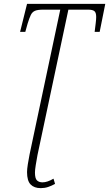

<svg xmlns="http://www.w3.org/2000/svg" viewBox="-20 -734 565 994"><path d="M191 240Q157 240 138.5 221Q120 202 120 157Q120 142 124 116.5Q128 91 133 66L292 -684H203Q175 -684 161 -678Q147 -672 139.5 -656.5Q132 -641 123 -612L111 -569H84L120 -714H525L496 -569H470Q473 -594 475.5 -614Q478 -634 478 -646Q478 -669 468.5 -676.5Q459 -684 437 -684H334L174 69Q169 96 165 121Q161 146 161 159Q161 190 171.5 200Q182 210 200 210Q225 210 257 191L265 218Q247 228 229 234Q211 240 191 240Z"/></svg>

Font: Noto Serif ExtraCondensed ExtraLight
Style: Italic
Weight: 200
Width: 2
Italic angle: -12°
Designer: Monotype Design Team
Foundry: Monotype Imaging Inc.
Version: Version 2.014; ttfautohint (v1.8.4.7-5d5b)